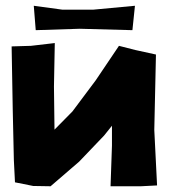

<svg xmlns="http://www.w3.org/2000/svg" viewBox="-20 -649 591 669"><path d="M97.7 -628.9 104.5 -543.9 257.8 -548.8 441.4 -543.9 450.2 -628.9 303.7 -615.2H198.2ZM20.5 -487.3 24.4 -266.6 28.3 -90.8 32.2 -13.7 95.7 -1 156.2 0 255.9 -85.9 342.8 -176.8 370.1 -210.9V-141.6L365.2 0H470.7L527.3 -2.9L517.6 -196.3L523.4 -459L452.1 -474.6L394.5 -489.3L313.5 -369.1L232.4 -260.7L169.9 -197.3L168 -347.7L170.9 -499L87.9 -489.3Z"/></svg>

Font: MaokenAssortedSans-Lite
Style: Lite
Weight: 400
Version: Version 1.400